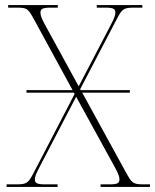

<svg xmlns="http://www.w3.org/2000/svg" viewBox="-20 -734 610 754"><path d="M6 0H206V-10H156C120 -10 117 -18 117 -30C117 -46 128 -64 164 -133L279 -354L413 -110C438 -65 449 -46 449 -30C449 -18 446 -10 413 -10H375V0H569V-10H545C501 -10 498 -15 474 -58L303 -370H490V-380H297L295 -384L438 -658C460 -700 465 -704 509 -704H539V-714H360V-704H396C430 -704 433 -696 433 -684C433 -668 420 -646 405 -617L289 -395L167 -618C150 -649 139 -668 139 -684C139 -696 142 -704 178 -704H207V-714H12V-704H43C87 -704 90 -701 114 -657L265 -380H84V-370H270L273 -365L113 -57C90 -13 85 -10 41 -10H6Z"/></svg>

Font: Noto Serif Display Thin
Style: Regular
Weight: 100
Designer: Monotype Design Team
Foundry: Monotype Imaging Inc.
Version: Version 2.009